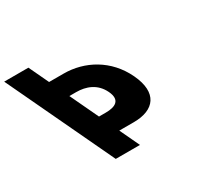

<svg xmlns="http://www.w3.org/2000/svg" viewBox="-484 -1058 1371 1291"><g transform="rotate(-30 202.0 -412.5)"><path d="M-131.5 -825H-319.5L70.5 0H258.5L186.2 -153H299.2C460.2 -153 536.3 -248 455.9 -418C375.1 -589 214.8 -672 53.8 -672H-59.2ZM115.3 -303 11.7 -522H64.7C138.7 -522 216 -496 255.7 -412C295 -329 242.3 -303 168.3 -303Z"/></g></svg>

Font: Hussar
Style: BdOpOblFive
Weight: 700
Foundry: Cannot Into Space Fonts
Version: Version 2.00